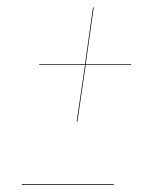

<svg xmlns="http://www.w3.org/2000/svg" viewBox="-20 -508 448 528"><path d="M237.8 -487.8 215.8 -332H340.8V-330.1H215.8L192.9 -173.8H190.9L213.9 -330.1H87.9V-332H213.9L235.8 -487.8ZM40 0V-2H293V0Z"/></svg>

Font: Fira Sans Compressed Two
Style: Italic
Weight: 100
Width: 3
Italic angle: -8°
Designer: Carrois Corporate & Edenspiekermann AG
Foundry: Carrois Corporate GbR & Edenspiekermann AG
Version: Version 4.203;PS 004.203;hotconv 1.0.88;makeotf.lib2.5.64775